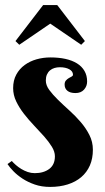

<svg xmlns="http://www.w3.org/2000/svg" viewBox="-20 -735 419 763"><path d="M217.8 -467.8Q206.5 -467.8 196.5 -464.8Q186.5 -461.9 178.7 -455.3Q170.9 -448.7 166.5 -438.7Q162.1 -428.7 162.1 -415Q162.1 -396 176 -377.2Q189.9 -358.4 210.7 -338.1Q231.4 -317.9 255.6 -296.1Q279.8 -274.4 300.5 -250.2Q321.3 -226.1 335.2 -198.7Q349.1 -171.4 349.1 -140.1Q349.1 -105 337.2 -77.6Q325.2 -50.3 303 -31.2Q280.8 -12.2 249.3 -2.2Q217.8 7.8 179.2 7.8Q145.5 7.8 118.2 -1.7Q90.8 -11.2 69.6 -25.1Q48.3 -39.1 33.2 -54.7Q18.1 -70.3 9.8 -83L26.9 -95.2Q33.2 -87.9 43 -79.3Q52.7 -70.8 64.7 -63.5Q76.7 -56.2 90.3 -51.5Q104 -46.9 118.2 -46.9Q153.3 -46.9 175.8 -63.7Q198.2 -80.6 198.2 -113.8Q198.2 -132.3 186 -152.1Q173.8 -171.9 155.3 -192.9Q136.7 -213.9 115.2 -236.3Q93.8 -258.8 75.2 -282.7Q56.6 -306.6 44.4 -332Q32.2 -357.4 32.2 -384.8Q32.2 -415.5 44.7 -438.5Q57.1 -461.4 77.9 -476.6Q98.6 -491.7 125.2 -499.3Q151.9 -506.8 180.2 -506.8Q212.9 -506.8 239.7 -501Q266.6 -495.1 285.9 -483.2Q305.2 -471.2 315.7 -453.1Q326.2 -435.1 326.2 -411.1Q326.2 -392.6 314 -378.9Q301.8 -365.2 279.8 -365.2Q258.8 -365.2 247.8 -374.3Q236.8 -383.3 236.8 -398.9Q236.8 -409.2 241.9 -415Q247.1 -420.9 253.4 -424.6Q259.8 -428.2 264.9 -430.9Q270 -433.6 270 -438Q270 -451.7 255.4 -459.7Q240.7 -467.8 217.8 -467.8ZM207.5 -714.8 317.4 -571.8 302.7 -557.1 179.7 -641.1 56.6 -557.1 41.5 -571.8 151.4 -714.8Z"/></svg>

Font: Berkshire Swash
Style: Regular
Weight: 700
Designer: Astigmatic (AOETI)
Foundry: Astigmatic (AOETI)
Version: Version 1.000